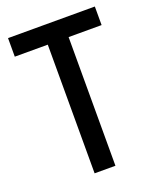

<svg xmlns="http://www.w3.org/2000/svg" viewBox="-134 -794 715 875"><g transform="rotate(-20 223.0 -357.0)"><path d="M273 0V-624H433V-714H12V-624H172V0Z"/></g></svg>

Font: Noto Sans Gujarati UI Condensed Medium
Style: Regular
Weight: 500
Width: 3
Designer: Jelle Bosma - Monotype Design Team, Universal Thirst
Foundry: Monotype Imaging Inc.
Version: Version 2.106